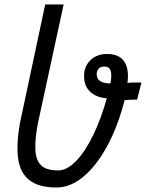

<svg xmlns="http://www.w3.org/2000/svg" viewBox="-20 -820 649 854"><path d="M609 -453 590 -377Q576 -377 562 -376.5Q548 -376 534 -374Q505 -260 458 -172.5Q411 -85 352.5 -35.5Q294 14 231 14Q153 14 111.5 -18Q70 -50 61 -113Q52 -176 68 -269L181 -800H263L148 -269Q135 -198 137.5 -152Q140 -106 163.5 -84Q187 -62 239 -62Q278 -62 318.5 -104Q359 -146 394.5 -219Q430 -292 455 -383Q409 -386 381.5 -411.5Q354 -437 354 -481Q353 -523 381.5 -551.5Q410 -580 457 -580Q508 -580 531.5 -548Q555 -516 547 -451Q561 -453 576 -453ZM410 -491Q410 -468 427 -458.5Q444 -449 471 -449Q475 -467 475 -484.5Q475 -502 468.5 -513Q462 -524 444 -524Q426 -524 418 -513.5Q410 -503 410 -491Z"/></svg>

Font: Victor Mono Thin Medium
Style: Italic
Weight: 500
Italic angle: -12°
Monospace: yes
Version: Version 1.561;gftools[0.9.30]